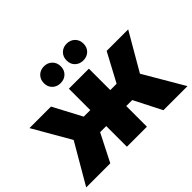

<svg xmlns="http://www.w3.org/2000/svg" viewBox="-159 -1015 1268 1268"><g transform="rotate(-45 475.0 -381.5)"><path d="M625 -193H569V0H382V-193H325L227 0H2L165 -280L14 -542H215L321 -342H382V-542H569V-342H628L735 -542H936L784 -280L948 0H723ZM291 -684Q291 -719 313.5 -741Q336 -763 370 -763Q404 -763 426.5 -741Q449 -719 449 -684Q449 -649 426.5 -627.5Q404 -606 370 -606Q336 -606 313.5 -627.5Q291 -649 291 -684ZM503 -684Q503 -719 525.5 -741Q548 -763 582 -763Q616 -763 638.5 -741Q661 -719 661 -684Q661 -649 638.5 -627.5Q616 -606 582 -606Q548 -606 525.5 -627.5Q503 -649 503 -684Z"/></g></svg>

Font: Montserrat Alternates ExtraBold
Style: Regular
Weight: 800
Designer: Julieta Ulanovsky
Foundry: Julieta Ulanovsky
Version: Version 7.200